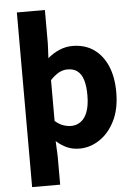

<svg xmlns="http://www.w3.org/2000/svg" viewBox="-64 -846 780 1105"><g transform="rotate(-5 325.5 -293.5)"><path d="M76 211V-798H238V-603L234 -520Q264 -546 301 -562Q338 -578 377 -578Q449 -578 500 -542.5Q551 -507 578.5 -443Q606 -379 606 -291Q606 -194 572 -126Q538 -58 483.5 -22Q429 14 368 14Q327 14 295 -0.5Q263 -15 234 -41L238 44V211ZM331 -120Q361 -120 386 -137.5Q411 -155 425 -192.5Q439 -230 439 -289Q439 -341 428.5 -375.5Q418 -410 396 -428Q374 -446 338 -446Q311 -446 287.5 -433Q264 -420 238 -393V-157Q262 -136 286 -128Q310 -120 331 -120Z"/></g></svg>

Font: Noto Sans TC Thin ExtraBold
Style: Regular
Weight: 800
Version: Version 2.004-H2;hotconv 1.0.118;makeotfexe 2.5.65603